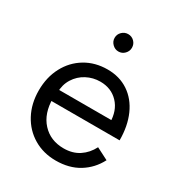

<svg xmlns="http://www.w3.org/2000/svg" viewBox="-173 -831 892 959"><g transform="rotate(30 273.5 -352.0)"><path d="M40.8 -250Q40.8 -326 72.4 -385.5Q103.9 -445 159.8 -478.5Q215.7 -512 287.1 -512Q356.3 -512 407.8 -477.6Q459.3 -443.2 487.3 -380.5Q515.2 -317.8 515.2 -235.2H101.6L121.5 -252.3Q121.5 -163.6 168.7 -112.1Q215.8 -60.5 292.7 -60.5Q343.9 -60.5 380.9 -84.9Q417.9 -109.4 439.4 -151.7L508.3 -116.5Q477.4 -56.6 421.6 -22.3Q365.7 12 288.8 12Q217.2 12 160.8 -21.5Q104.4 -55 72.6 -114.5Q40.8 -174 40.8 -250ZM105.7 -302.2H450.7L429.6 -285.1Q429.6 -356.5 389.5 -398.8Q349.4 -441.2 286 -441.2Q244.4 -441.2 207.9 -422Q171.4 -402.8 149.3 -367.5Q127.1 -332.1 127.1 -285.8ZM237.5 -666.3Q237.5 -687.3 252.5 -701.8Q267.5 -716.3 287.5 -716.3Q308.5 -716.3 323 -701.8Q337.5 -687.3 337.5 -666.3Q337.5 -646.3 323 -631.3Q308.5 -616.3 287.5 -616.3Q267.5 -616.3 252.5 -631.3Q237.5 -646.3 237.5 -666.3Z"/></g></svg>

Font: Oak Sans Light
Style: Regular
Weight: 400
Designer: Erik Kennedy, Walven
Foundry: Erik Kennedy, Walven
Version: Version 1.100;Glyphs 3.1.2 (3151)